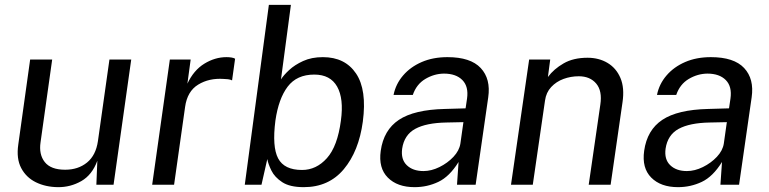

<svg xmlns="http://www.w3.org/2000/svg" viewBox="-20 -763 3178 793"><path d="M219.5 10Q168.5 9.5 128.2 -10.2Q88 -30 67.5 -69Q47 -108 55.5 -166L104.5 -517H195.5L147.5 -175.5Q140 -125 165 -93.5Q190 -62 249 -62Q303 -62 339.5 -91.8Q376 -121.5 384.5 -180.5L432 -517H522L449 0H378L382 -99Q360.5 -40.5 315.8 -15Q271 10.5 219.5 10Z M608.5 0 681.5 -517H767.5L754 -417.5Q780 -473 824 -500Q868 -527 915.5 -527Q926 -527 935.8 -525.5Q945.5 -524 951 -520.5L938.5 -431Q932 -434.5 921.2 -435.8Q910.5 -437 903 -437Q843.5 -441 798.5 -413.5Q753.5 -386 744.5 -321.5L699 0Z M1234.5 10Q1177 10 1145.8 -10.5Q1114.5 -31 1101 -58.5Q1087.5 -86 1084 -106L1060 0H991L1090.5 -743H1181.5L1140.5 -435Q1151 -452 1174 -473.5Q1197 -495 1232 -511Q1267 -527 1313.5 -527Q1405 -527 1450.5 -459.5Q1496 -392 1478.5 -260.5Q1462 -138.5 1400 -64.2Q1338 10 1234.5 10ZM1227.5 -61Q1286.5 -61 1330.2 -109.8Q1374 -158.5 1388 -265Q1400.5 -355.5 1372.5 -405.2Q1344.5 -455 1278 -455Q1206 -455 1168.2 -405.2Q1130.5 -355.5 1117.5 -265Q1103.5 -156.5 1128.8 -108.8Q1154 -61 1227.5 -61Z M1692.5 10Q1621 10 1581.8 -29.5Q1542.5 -69 1552.5 -140Q1564.5 -226 1627.5 -268Q1690.5 -310 1817 -313L1903 -315.5L1909 -356Q1916 -405.5 1889.8 -432.2Q1863.5 -459 1813.5 -459Q1773 -458.5 1736.5 -436.8Q1700 -415 1685 -371H1605.5Q1614.5 -416 1644.8 -451.2Q1675 -486.5 1721.8 -506.8Q1768.5 -527 1828 -527Q1923.5 -527 1965.5 -482Q2007.5 -437 1996.5 -361L1944.5 0H1867.5L1874 -94Q1836.5 -33.5 1790.5 -11.8Q1744.5 10 1692.5 10ZM1729 -56.5Q1761.5 -56.5 1795 -73Q1828.5 -89.5 1852.8 -115.2Q1877 -141 1881.5 -170L1894 -258.5L1823.5 -257Q1740.5 -255.5 1695 -230.8Q1649.5 -206 1641 -149Q1635 -105 1660 -80.8Q1685 -56.5 1729 -56.5Z M2090.5 0 2165.5 -517H2252.5L2243 -445Q2267.5 -478 2307.8 -501.2Q2348 -524.5 2406.5 -524.5Q2453.5 -524.5 2489.2 -503.2Q2525 -482 2542.5 -441Q2560 -400 2551 -340L2502 0H2411.5L2459.5 -331Q2468 -387.5 2442.5 -417.8Q2417 -448 2370.5 -448Q2337.5 -448 2307.5 -437Q2277.5 -426 2256.5 -403.5Q2235.5 -381 2231 -347.5L2180.5 0Z M2780.5 10Q2709 10 2669.8 -29.5Q2630.5 -69 2640.5 -140Q2652.5 -226 2715.5 -268Q2778.5 -310 2905 -313L2991 -315.5L2997 -356Q3004 -405.5 2977.8 -432.2Q2951.5 -459 2901.5 -459Q2861 -458.5 2824.5 -436.8Q2788 -415 2773 -371H2693.5Q2702.5 -416 2732.8 -451.2Q2763 -486.5 2809.8 -506.8Q2856.5 -527 2916 -527Q3011.5 -527 3053.5 -482Q3095.5 -437 3084.5 -361L3032.5 0H2955.5L2962 -94Q2924.5 -33.5 2878.5 -11.8Q2832.5 10 2780.5 10ZM2817 -56.5Q2849.5 -56.5 2883 -73Q2916.5 -89.5 2940.8 -115.2Q2965 -141 2969.5 -170L2982 -258.5L2911.5 -257Q2828.5 -255.5 2783 -230.8Q2737.5 -206 2729 -149Q2723 -105 2748 -80.8Q2773 -56.5 2817 -56.5Z"/></svg>

Font: Public Sans
Style: Italic
Weight: 400
Italic angle: -8°
Designer: The Public Sans project authors (U.S. Web Design System). Libre Franklin designed by Pablo Impallari and Rodrigo Fuenzal
Version: Version 1.008; ttfautohint (v1.8.1) -l 8 -r 50 -G 200 -x 14 